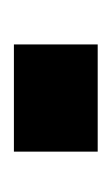

<svg xmlns="http://www.w3.org/2000/svg" viewBox="39 -470 164 283"><g transform="rotate(-90 121.5 -328.0)"><path d="M40 -390V-266.5H198V-390Z"/></g></svg>

Font: Anybody Thin
Style: Bold
Weight: 700
Version: Version 1.113;gftools[0.9.25]